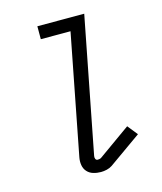

<svg xmlns="http://www.w3.org/2000/svg" viewBox="-112 -823 775 918"><g transform="rotate(-15 275.0 -364.0)"><path d="M274 12Q254 12 236 6.5Q218 1 206 -12.5Q194 -26 191 -45Q188 -64 192 -84L307 -676H160V-740H392L262 -72Q260 -64 263 -56.5Q266 -49 274 -49Q278 -49 283 -50Q288 -51 291 -53L451 -167L491 -117L330 -3Q318 5 303 8.5Q288 12 274 12Z"/></g></svg>

Font: Lode Term
Style: Italic
Weight: 400
Italic angle: -11°
Monospace: yes
Designer: Belleve Invis
Foundry: Belleve Invis
Version: Version 29.2.0